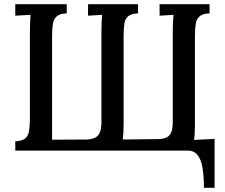

<svg xmlns="http://www.w3.org/2000/svg" viewBox="-20 -720 1078 918"><path d="M955 178Q955 127 949 86.5Q943 46 926 23Q909 0 878 0H53V-44Q86 -46 100.5 -58Q115 -70 119 -94Q123 -118 123 -155V-566Q123 -593 124 -614.5Q125 -636 126 -649Q109 -648 89 -647Q69 -646 53 -645V-700H299V-656Q267 -655 252 -642.5Q237 -630 233 -606.5Q229 -583 229 -545V-52L398 -53Q424 -55 438 -63.5Q452 -72 458.5 -90Q465 -108 465 -136V-566Q465 -593 466 -614.5Q467 -636 468 -649Q452 -648 434 -647Q416 -646 401 -645V-700H640V-656Q608 -655 593 -642.5Q578 -630 574.5 -606.5Q571 -583 571 -545V-129Q571 -108 570 -88.5Q569 -69 567 -53L739 -55Q765 -56 779.5 -64.5Q794 -73 800 -91Q806 -109 806 -138V-566Q806 -593 807 -614.5Q808 -636 810 -649Q794 -648 775.5 -647Q757 -646 743 -645V-700H982V-656Q950 -655 935 -642.5Q920 -630 916 -606.5Q912 -583 912 -545V-129Q912 -107 911 -86.5Q910 -66 908 -51L1006 -56V178Z"/></svg>

Font: Lora Medium
Style: Regular
Weight: 500
Designer: Olga Karpushina, Alexei Vanyashin (Cyrillic)
Foundry: Cyreal
Version: Version 3.004